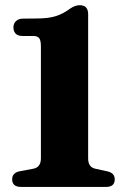

<svg xmlns="http://www.w3.org/2000/svg" viewBox="-20 -738 492 758"><path d="M69 -596Q50.5 -596 41.8 -605.2Q33 -614.5 33 -630Q33 -645 43.2 -654.8Q53.5 -664.5 71.5 -664.5L123.5 -665Q171.5 -665 201 -674.5Q230.5 -684 257.5 -704.5Q277.5 -717.5 294.5 -717.5Q328 -717.5 328 -682V-112.5Q328 -78 356 -72L406 -61Q433 -54 433 -30Q433 0 398.5 0H63.5Q28 0 28 -30Q28 -55 56 -61.5L112 -72Q141.5 -78 141.5 -113V-555Q141.5 -579 134.5 -587.5Q127.5 -596 111.5 -596Z"/></svg>

Font: Fraunces 72pt Soft
Style: Bold
Weight: 700
Version: Version 1.000;[b76b70a41]